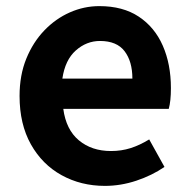

<svg xmlns="http://www.w3.org/2000/svg" viewBox="-20 -594 621 628"><path d="M323 14Q245 14 181.5 -21Q118 -56 81 -122Q44 -188 44 -280Q44 -348 66 -402Q88 -456 125 -494.5Q162 -533 208.5 -553.5Q255 -574 305 -574Q382 -574 434 -539.5Q486 -505 512.5 -444.5Q539 -384 539 -306Q539 -263 532 -238H187Q196 -170 238 -135Q280 -100 343 -100Q377 -100 407 -109.5Q437 -119 468 -138L518 -48Q477 -20 426 -3Q375 14 323 14ZM184 -337H413Q413 -393 387.5 -426.5Q362 -460 307 -460Q263 -460 228 -429Q193 -398 184 -337Z"/></svg>

Font: Source Han Sans TC
Style: Bold
Weight: 700
Designer: Ryoko NISHIZUKA Ë•øÂ°öÊ∂ºÂ≠ê (kana, bopomofo & ideographs); Paul D. Hunt (Latin, Greek & Cyrillic); Sandoll Communicatio
Foundry: Adobe
Version: Version 2.004;hotconv 1.0.118;makeotfexe 2.5.65603